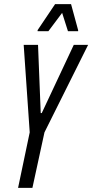

<svg xmlns="http://www.w3.org/2000/svg" viewBox="-20 -904 444 924"><path d="M67 0 123 -267 94 -688H163L176 -360H181L335 -688H404L194 -267L136 0ZM161 -754V-759L245 -884H322L356 -759V-754H307L279 -842L213 -754Z"/></svg>

Font: Saira UltraCondensed Medium
Style: Italic
Weight: 500
Width: 1
Italic angle: -12°
Designer: Hector Gatti with collaboration of the Omnibus-Type team
Foundry: Omnibus-Type
Version: Version 1.101